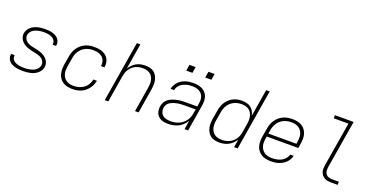

<svg xmlns="http://www.w3.org/2000/svg" viewBox="-26 -1456 4252 2186"><g transform="rotate(20 2100.0 -363.5)"><path d="M248 8Q225 8 202 6Q179 4 157.5 -1.5Q136 -7 116 -17Q96 -27 81.5 -42.5Q67 -58 60 -79.5Q53 -101 57 -125Q58 -126 58 -127.5Q58 -129 58 -130H101Q101 -129 100.5 -128Q100 -127 100 -126Q97 -109 103 -93Q109 -77 120.5 -66Q132 -55 147.5 -48Q163 -41 179.5 -37Q196 -33 213.5 -31.5Q231 -30 248 -30Q266 -30 283.5 -31.5Q301 -33 318.5 -36.5Q336 -40 353.5 -46.5Q371 -53 386 -64Q401 -75 412 -91Q423 -107 426 -124Q430 -145 422.5 -163.5Q415 -182 401.5 -195Q388 -208 370 -216Q352 -224 332.5 -229Q313 -234 293.5 -237.5Q274 -241 254.5 -246Q235 -251 217 -257.5Q199 -264 182 -274Q165 -284 151 -297Q137 -310 127.5 -326.5Q118 -343 114 -362.5Q110 -382 113 -403Q117 -424 129 -444Q141 -464 158.5 -479Q176 -494 197 -503.5Q218 -513 239.5 -518.5Q261 -524 282.5 -526Q304 -528 325 -528Q348 -528 370.5 -526Q393 -524 414 -518Q435 -512 454 -502Q473 -492 486.5 -476.5Q500 -461 506 -439.5Q512 -418 508 -396Q508 -394 507.5 -392.5Q507 -391 507 -390H465Q465 -391 465 -392Q465 -393 465 -394Q468 -411 463 -426.5Q458 -442 447 -453.5Q436 -465 421.5 -472Q407 -479 391.5 -483Q376 -487 359 -488.5Q342 -490 325 -490Q308 -490 291.5 -488.5Q275 -487 258 -483Q241 -479 224 -472.5Q207 -466 192.5 -455Q178 -444 168 -428.5Q158 -413 155 -397Q152 -376 159 -357.5Q166 -339 180 -325.5Q194 -312 211.5 -304Q229 -296 248.5 -291Q268 -286 287.5 -282.5Q307 -279 326.5 -274Q346 -269 364 -262.5Q382 -256 399 -246Q416 -236 430 -223Q444 -210 453.5 -194Q463 -178 467.5 -158Q472 -138 468 -118Q465 -96 452 -75.5Q439 -55 420.5 -40Q402 -25 380.5 -15.5Q359 -6 337 -1Q315 4 292.5 6Q270 8 248 8Z M847 8Q817 8 788 2Q759 -4 735 -19Q711 -34 694.5 -57Q678 -80 670.5 -107.5Q663 -135 663 -165Q663 -195 668 -226L685 -326Q689 -353 698.5 -380Q708 -407 724 -431Q740 -455 763 -474.5Q786 -494 812.5 -506.5Q839 -519 866.5 -523.5Q894 -528 921 -528Q948 -528 973.5 -524.5Q999 -521 1022 -512Q1045 -503 1064 -487.5Q1083 -472 1094.5 -450.5Q1106 -429 1109.5 -403.5Q1113 -378 1109 -352Q1109 -351 1108.5 -350Q1108 -349 1108 -349H1066Q1066 -349 1066 -349.5Q1066 -350 1066 -351Q1070 -371 1067 -391Q1064 -411 1055.5 -428Q1047 -445 1032 -457Q1017 -469 999.5 -476.5Q982 -484 962 -487Q942 -490 921 -490Q899 -490 876 -485.5Q853 -481 831 -471Q809 -461 790.5 -444Q772 -427 758.5 -407Q745 -387 737.5 -364.5Q730 -342 727 -319L710 -219Q706 -195 705.5 -171.5Q705 -148 710.5 -125.5Q716 -103 728.5 -84.5Q741 -66 759.5 -53.5Q778 -41 800.5 -35.5Q823 -30 847 -30Q878 -30 910 -38Q942 -46 969.5 -66Q997 -86 1014.5 -115.5Q1032 -145 1037 -176H1080Q1075 -150 1064.5 -125Q1054 -100 1037 -78Q1020 -56 998 -38.5Q976 -21 950.5 -10.5Q925 0 899 4Q873 8 847 8Z M1239 0 1361 -735H1403L1352 -422Q1366 -447 1387 -468Q1408 -489 1433.5 -503Q1459 -517 1487 -522.5Q1515 -528 1542 -528Q1571 -528 1598 -521.5Q1625 -515 1646 -498.5Q1667 -482 1680 -458Q1693 -434 1698.5 -407Q1704 -380 1703 -351.5Q1702 -323 1697 -294L1649 0H1606L1655 -301Q1659 -324 1660 -347.5Q1661 -371 1656 -393.5Q1651 -416 1639.5 -435Q1628 -454 1610 -466.5Q1592 -479 1569.5 -484.5Q1547 -490 1523 -490Q1501 -490 1478.5 -485.5Q1456 -481 1435 -471Q1414 -461 1396.5 -444.5Q1379 -428 1366 -408.5Q1353 -389 1346 -367Q1339 -345 1335 -323L1282 0Z M2008 8Q1986 8 1964 5Q1942 2 1922.5 -7Q1903 -16 1888 -30.5Q1873 -45 1864.5 -64Q1856 -83 1854 -105.5Q1852 -128 1856 -150Q1859 -169 1867 -188Q1875 -207 1889 -222.5Q1903 -238 1921 -249Q1939 -260 1958 -267.5Q1977 -275 1996.5 -280Q2016 -285 2035.5 -287.5Q2055 -290 2074 -291Q2093 -292 2113 -292H2254L2260 -331Q2264 -352 2263.5 -373.5Q2263 -395 2256 -414.5Q2249 -434 2235.5 -449Q2222 -464 2204 -473Q2186 -482 2164.5 -486Q2143 -490 2122 -490Q2103 -490 2084.5 -488Q2066 -486 2048 -480.5Q2030 -475 2012 -466Q1994 -457 1979.5 -443.5Q1965 -430 1955 -413Q1945 -396 1942 -377H1899Q1904 -400 1915.5 -422.5Q1927 -445 1944.5 -463Q1962 -481 1983.5 -494Q2005 -507 2028 -514.5Q2051 -522 2075 -525Q2099 -528 2122 -528Q2150 -528 2177 -523.5Q2204 -519 2227.5 -507.5Q2251 -496 2269 -476.5Q2287 -457 2296 -432.5Q2305 -408 2306 -380Q2307 -352 2302 -324L2249 0H2206L2223 -108Q2207 -79 2183 -56Q2159 -33 2130 -18.5Q2101 -4 2069.5 2Q2038 8 2008 8ZM2027 -30Q2051 -30 2075.5 -34.5Q2100 -39 2123.5 -49Q2147 -59 2167.5 -75.5Q2188 -92 2203.5 -113Q2219 -134 2227.5 -157.5Q2236 -181 2240 -205L2248 -254H2113Q2097 -254 2081.5 -253Q2066 -252 2050 -250.5Q2034 -249 2018.5 -245.5Q2003 -242 1987.5 -237Q1972 -232 1956.5 -224.5Q1941 -217 1928.5 -206Q1916 -195 1908.5 -180Q1901 -165 1898 -149Q1894 -122 1902 -97.5Q1910 -73 1929 -57Q1948 -41 1974 -35.5Q2000 -30 2027 -30ZM2226 -633 2238 -707H2313L2301 -633ZM1996 -633 2008 -707H2083L2071 -633Z M2628 8Q2599 8 2571 1.5Q2543 -5 2521.5 -21Q2500 -37 2486.5 -61Q2473 -85 2467 -112Q2461 -139 2462 -168Q2463 -197 2468 -226L2485 -326Q2489 -352 2498 -378.5Q2507 -405 2522 -429Q2537 -453 2559 -473Q2581 -493 2606.5 -505.5Q2632 -518 2659 -523Q2686 -528 2713 -528Q2742 -528 2770 -521Q2798 -514 2819.5 -497.5Q2841 -481 2854 -456.5Q2867 -432 2873 -405L2927 -735H2970L2849 0H2806L2822 -99Q2807 -73 2785.5 -52Q2764 -31 2738 -17Q2712 -3 2683.5 2.5Q2655 8 2628 8ZM2647 -30Q2669 -30 2691.5 -34.5Q2714 -39 2735.5 -49Q2757 -59 2775.5 -75Q2794 -91 2807 -111Q2820 -131 2827.5 -153Q2835 -175 2838 -197L2855 -297Q2859 -321 2859.5 -345Q2860 -369 2855 -391.5Q2850 -414 2838.5 -433.5Q2827 -453 2808.5 -466Q2790 -479 2767 -484.5Q2744 -490 2720 -490Q2698 -490 2675 -485.5Q2652 -481 2630 -470.5Q2608 -460 2589.5 -443.5Q2571 -427 2558 -406.5Q2545 -386 2537.5 -364Q2530 -342 2527 -319L2510 -219Q2506 -195 2505.5 -171.5Q2505 -148 2510.5 -125.5Q2516 -103 2528 -84Q2540 -65 2558.5 -52.5Q2577 -40 2600 -35Q2623 -30 2647 -30Z M3252 8Q3221 8 3191.5 2Q3162 -4 3138 -18.5Q3114 -33 3096.5 -56Q3079 -79 3071 -106.5Q3063 -134 3063 -164.5Q3063 -195 3068 -226L3085 -326Q3089 -353 3098.5 -380Q3108 -407 3124.5 -431.5Q3141 -456 3164 -475.5Q3187 -495 3213.5 -507Q3240 -519 3268 -523.5Q3296 -528 3324 -528Q3324 -528 3324 -528Q3324 -528 3324 -528Q3354 -528 3383.5 -522Q3413 -516 3437 -501.5Q3461 -487 3478 -464Q3495 -441 3503 -413Q3511 -385 3510.5 -355Q3510 -325 3505 -294L3496 -241H3114L3110 -219Q3106 -195 3105.5 -171Q3105 -147 3111 -124.5Q3117 -102 3130 -83.5Q3143 -65 3162 -52.5Q3181 -40 3204.5 -35Q3228 -30 3252 -30Q3270 -30 3288.5 -32Q3307 -34 3325.5 -39Q3344 -44 3361.5 -52.5Q3379 -61 3394 -74Q3409 -87 3420 -104Q3431 -121 3435 -139H3478Q3472 -116 3460 -94Q3448 -72 3430 -54.5Q3412 -37 3390 -24.5Q3368 -12 3345 -4.5Q3322 3 3298.5 5.5Q3275 8 3252 8ZM3460 -279 3463 -301Q3467 -325 3467.5 -349Q3468 -373 3462.5 -395.5Q3457 -418 3444 -436.5Q3431 -455 3412.5 -467.5Q3394 -480 3370.5 -485Q3347 -490 3323 -490Q3300 -490 3277 -485.5Q3254 -481 3232 -471Q3210 -461 3191 -444.5Q3172 -428 3159 -407.5Q3146 -387 3138 -364.5Q3130 -342 3127 -319L3120 -279Z M3980 0Q3959 0 3938.5 -3.5Q3918 -7 3900.5 -16.5Q3883 -26 3870.5 -41Q3858 -56 3851.5 -75Q3845 -94 3845 -115.5Q3845 -137 3848 -158L3938 -697H3760V-735H3987L3890 -152Q3887 -129 3889 -107Q3891 -85 3903.5 -68.5Q3916 -52 3937 -45Q3958 -38 3980 -38H4061V0Z"/></g></svg>

Font: Iosevka SS04 XLt Ex Obl
Style: Regular
Weight: 200
Width: 7
Italic angle: -9°
Monospace: yes
Designer: Belleve Invis
Foundry: Belleve Invis
Version: Version 19.0.0; ttfautohint (v1.8.4)